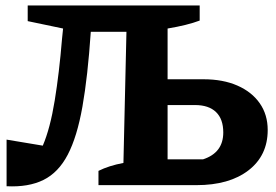

<svg xmlns="http://www.w3.org/2000/svg" viewBox="-20 -675 1007 700"><path d="M4 4V-166L136 -144Q163 -207 179.5 -308.5Q196 -410 206 -532L210 -571L81 -598V-655H708V-600Q663 -583 591 -571V-386H722Q793 -386 845.5 -363Q898 -340 927 -298.5Q956 -257 956 -201Q956 -108 886 -54Q816 0 696 0H339V-52Q377 -71 430 -81L441 -559H311Q300 -396 280.5 -286Q261 -176 227 -111Q193 -46 138.5 -19Q84 8 4 4ZM591 -94H720Q794 -118 794 -192Q794 -241 767.5 -266.5Q741 -292 691 -292H591Z"/></svg>

Font: Piazzolla SC
Style: Bold
Weight: 700
Designer: Juan Pablo del Peral
Foundry: Huerta Tipografica
Version: Version 1.330